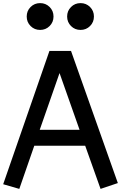

<svg xmlns="http://www.w3.org/2000/svg" viewBox="-48 -1215 778 1235"><path d="M123.8 -1108.8Q123.8 -1145 148.8 -1170Q173.8 -1195 210 -1195Q246.2 -1195 271.2 -1170Q296.2 -1145 296.2 -1108.8Q296.2 -1072.5 271.2 -1047.5Q246.2 -1022.5 210 -1022.5Q173.8 -1022.5 148.8 -1047.5Q123.8 -1072.5 123.8 -1108.8ZM383.8 -1108.8Q383.8 -1145 408.8 -1170Q433.8 -1195 470 -1195Q506.2 -1195 531.2 -1170Q556.2 -1145 556.2 -1108.8Q556.2 -1072.5 531.2 -1047.5Q506.2 -1022.5 470 -1022.5Q433.8 -1022.5 408.8 -1047.5Q383.8 -1072.5 383.8 -1108.8ZM-27.5 -30 270 -887.5H408.8L710 -37.5L598.8 0L500 -277.5H172.5L76.2 0ZM463.8 -380 335 -745 207.5 -380Z"/></svg>

Font: Abordage
Style: Regular
Weight: 400
Designer: Ange Degheest & Eugénie Bidaut
Foundry: Velvetyne Type Foundry
Version: Version 1.000;FEAKit 1.0